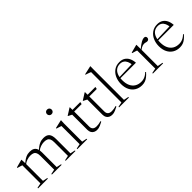

<svg xmlns="http://www.w3.org/2000/svg" viewBox="174 -1753 2796 2796"><g transform="rotate(-45 1572.0 -355.0)"><path d="M152 -381V-27.5L226 -12V0H24.5V-12L100 -27.5V-399.5Q92 -403 74 -408.5Q56 -414 22 -424V-434L143 -466.5H148.5ZM435.5 -331.5V-27.5L509 -12V0H309V-12L383 -27.5V-310.5Q383 -350 372.8 -373.5Q362.5 -397 340 -407.5Q317.5 -418 280.5 -418Q248.5 -418 211.8 -406Q175 -394 145.5 -369L135 -379Q166 -405.5 190.2 -422.2Q214.5 -439 235.2 -448.2Q256 -457.5 275 -461Q294 -464.5 314.5 -464.5Q358.5 -464.5 385 -449.2Q411.5 -434 423.5 -404.5Q435.5 -375 435.5 -331.5ZM718.5 -321V-27.5L794 -12V0H592.5V-12L666.5 -27.5V-307.5Q666.5 -349.5 656 -373.2Q645.5 -397 622.8 -407.5Q600 -418 563 -418Q530.5 -418 493.5 -405.8Q456.5 -393.5 427 -368.5L416 -378.5Q447 -405 471.5 -422Q496 -439 516.8 -448.2Q537.5 -457.5 557 -461Q576.5 -464.5 596.5 -464.5Q662.5 -464.5 690.5 -430.2Q718.5 -396 718.5 -321Z M928 -624.5Q906.5 -624.5 893.2 -638.8Q880 -653 880 -672.5Q880 -692 893.2 -705.8Q906.5 -719.5 928 -719.5Q950 -719.5 963 -705.8Q976 -692 976 -672.5Q976 -653 963 -638.8Q950 -624.5 928 -624.5ZM962.5 -466.5 959.5 -407V-27.5L1035 -12V0H832.5V-12L907.5 -27.5V-401Q902 -403.5 889.2 -407.8Q876.5 -412 860.8 -417Q845 -422 829.5 -426.5V-437.5L957.5 -466.5Z M1187 -111Q1187 -74 1207.2 -54.8Q1227.5 -35.5 1269 -35.5Q1289 -35.5 1311.2 -39Q1333.5 -42.5 1361.5 -50V-36.5Q1326.5 -18 1305 -8.8Q1283.5 0.5 1268.2 3.5Q1253 6.5 1235.5 6.5Q1208 6.5 1185 -4.5Q1162 -15.5 1148.2 -38.8Q1134.5 -62 1134.5 -97V-408L1077 -437.5V-443.5Q1087.5 -450 1097.2 -456Q1107 -462 1116.5 -468Q1126 -474 1135.8 -480.2Q1145.5 -486.5 1156.2 -493.5Q1167 -500.5 1180 -508.5H1187V-438.5ZM1162.5 -419.5V-454.5H1347.5L1340.5 -419.5Z M1498.5 -111Q1498.5 -74 1518.8 -54.8Q1539 -35.5 1580.5 -35.5Q1600.5 -35.5 1622.8 -39Q1645 -42.5 1673 -50V-36.5Q1638 -18 1616.5 -8.8Q1595 0.5 1579.8 3.5Q1564.5 6.5 1547 6.5Q1519.5 6.5 1496.5 -4.5Q1473.5 -15.5 1459.8 -38.8Q1446 -62 1446 -97V-408L1388.5 -437.5V-443.5Q1399 -450 1408.8 -456Q1418.5 -462 1428 -468Q1437.5 -474 1447.2 -480.2Q1457 -486.5 1467.8 -493.5Q1478.5 -500.5 1491.5 -508.5H1498.5V-438.5ZM1474 -419.5V-454.5H1659L1652 -419.5Z M1820 -27.5 1895 -12V0H1692.5V-12L1767.5 -27.5V-651Q1761 -654.5 1748.8 -659.5Q1736.5 -664.5 1719.5 -670.2Q1702.5 -676 1683 -682.5V-690.5L1816 -720.5H1821L1820 -655Z M2161.5 -464.5Q2213 -464.5 2248.5 -442Q2284 -419.5 2303.2 -379.5Q2322.5 -339.5 2326 -286.5H1998V-307L2289 -316L2269 -297Q2265 -343 2250.5 -374.8Q2236 -406.5 2210.8 -423.2Q2185.5 -440 2149.5 -440Q2103.5 -440 2071 -417Q2038.5 -394 2021.5 -350.8Q2004.5 -307.5 2004.5 -245.5Q2004.5 -178 2026.8 -130.8Q2049 -83.5 2089.8 -58.8Q2130.5 -34 2187.5 -34Q2212.5 -34 2235 -40Q2257.5 -46 2280 -59.5Q2302.5 -73 2326 -95.5L2334.5 -86.5Q2304.5 -52 2277.2 -30.8Q2250 -9.5 2221.5 0.2Q2193 10 2159 10Q2097.5 10 2050.8 -18Q2004 -46 1978 -97.8Q1952 -149.5 1952 -221Q1952 -287.5 1977 -343Q2002 -398.5 2049 -431.5Q2096 -464.5 2161.5 -464.5Z M2665.5 -462Q2684 -462 2692.8 -452.8Q2701.5 -443.5 2701.5 -428Q2701.5 -410.5 2690.5 -399.8Q2679.5 -389 2661 -389Q2652 -389 2643.8 -391.5Q2635.5 -394 2626 -396.2Q2616.5 -398.5 2603.5 -398.5Q2590 -398.5 2575.5 -394.2Q2561 -390 2545 -381Q2529 -372 2510 -356.5L2504.5 -368.5Q2540 -398.5 2565.8 -416.8Q2591.5 -435 2610 -445Q2628.5 -455 2641.8 -458.5Q2655 -462 2665.5 -462ZM2516.5 -373V-27.5L2599 -12V0H2389V-12L2464.5 -27.5V-399.5Q2458 -402.5 2446.8 -406Q2435.5 -409.5 2420.2 -414Q2405 -418.5 2386.5 -424V-434L2510 -466.5H2515.5Z M2940.5 -464.5Q2992 -464.5 3027.5 -442Q3063 -419.5 3082.2 -379.5Q3101.5 -339.5 3105 -286.5H2777V-307L3068 -316L3048 -297Q3044 -343 3029.5 -374.8Q3015 -406.5 2989.8 -423.2Q2964.5 -440 2928.5 -440Q2882.5 -440 2850 -417Q2817.5 -394 2800.5 -350.8Q2783.5 -307.5 2783.5 -245.5Q2783.5 -178 2805.8 -130.8Q2828 -83.5 2868.8 -58.8Q2909.5 -34 2966.5 -34Q2991.5 -34 3014 -40Q3036.5 -46 3059 -59.5Q3081.5 -73 3105 -95.5L3113.5 -86.5Q3083.5 -52 3056.2 -30.8Q3029 -9.5 3000.5 0.2Q2972 10 2938 10Q2876.5 10 2829.8 -18Q2783 -46 2757 -97.8Q2731 -149.5 2731 -221Q2731 -287.5 2756 -343Q2781 -398.5 2828 -431.5Q2875 -464.5 2940.5 -464.5Z"/></g></svg>

Font: Newsreader 36pt Light
Style: Regular
Weight: 300
Designer: Hugues Gentile
Foundry: Production Type
Version: Version 1.003